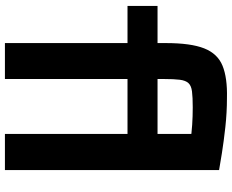

<svg xmlns="http://www.w3.org/2000/svg" viewBox="-101 -841 942 780"><g transform="rotate(90 370.0 -451.0)"><path d="M155 -634H301V0H155ZM378 -902Q437 -902 496 -895.5Q555 -889 602 -881.5Q649 -874 671 -870V-733Q608 -745 549.5 -754Q491 -763 416 -763Q375 -763 351.5 -760Q328 -757 317.5 -745.5Q307 -734 304 -710.5Q301 -687 301 -646V-494H155V-654Q155 -755 176.5 -809.5Q198 -864 247 -884Q296 -904 378 -902ZM671 -620V-498H4V-620ZM524 0V-780H671V0Z"/></g></svg>

Font: Matangi Black
Style: Regular
Weight: 900
Designer: Prashant Pant
Foundry: The Graphic Ant
Version: Version 3.002